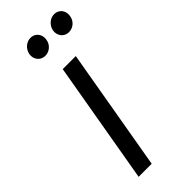

<svg xmlns="http://www.w3.org/2000/svg" viewBox="-231 -734 769 769"><g transform="rotate(-45 153.5 -350.0)"><path d="M45 0H119L209 -520H135ZM254 -607C279 -605 302 -623 306 -649C311 -675 295 -698 270 -700C245 -702 222 -683 217 -657C213 -631 229 -609 254 -607ZM120 -607C145 -605 168 -623 172 -649C177 -675 161 -698 136 -700C111 -702 88 -683 83 -657C79 -631 95 -609 120 -607Z"/></g></svg>

Font: Fixel Display 20240404
Style: Italic
Weight: 400
Italic angle: -10°
Designer: AlfaBravo + MacPaw
Foundry: Kyrylo Tkachov, Marchela Mozhyna, Serhii Makarenko, Maria Weinstein, Zakhar Kryvoshyya
Version: Version 1.211;Glyphs 3.2 (3225)